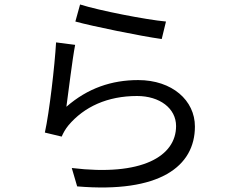

<svg xmlns="http://www.w3.org/2000/svg" viewBox="-20 -801 1040 856"><path d="M316 -705C392 -684 607 -640 701 -627L720 -705C632 -713 422 -754 337 -781ZM315 -601 230 -612C224 -508 200 -300 180 -210L255 -192C262 -208 271 -225 285 -242C355 -325 459 -373 591 -373C692 -373 765 -318 765 -239C765 -104 612 -14 300 -52L324 30C692 61 849 -59 849 -237C849 -353 748 -444 596 -444C478 -444 371 -408 276 -325C285 -389 302 -533 315 -601Z"/></svg>

Font: Squished Noto Sans CJK JP Regular
Style: Regular
Weight: 400
Designer: Ryoko NISHIZUKA (kana & ideographs); Paul D. Hunt (Latin, Greek & Cyrillic); Wenlong ZHANG (bopomofo); Sandoll Communica
Foundry: Adobe Systems Incorporated
Version: Version 1.004;PS 1.004;hotconv 1.0.82;makeotf.lib2.5.63406